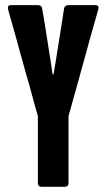

<svg xmlns="http://www.w3.org/2000/svg" viewBox="-20 -720 410 740"><path d="M348.6 -700.2Q348.6 -700.2 335 -700.2Q322.3 -700.2 303.7 -700.2Q282.2 -700.2 262.7 -700.2Q243.2 -700.2 243.2 -700.2Q243.2 -700.2 243.2 -700.2Q243.2 -700.2 243.2 -700.2Q236.3 -700.2 232.4 -696.3Q227.5 -692.4 226.6 -685.5Q226.6 -685.5 221.7 -653.3Q216.8 -621.1 210 -579.1Q202.1 -527.3 194.3 -480.5Q186.5 -433.6 186.5 -433.6Q186.5 -433.6 184.6 -433.6Q182.6 -433.6 182.6 -433.6Q182.6 -433.6 175.8 -480.5Q168 -527.3 160.2 -579.1Q153.3 -621.1 148.4 -653.3Q142.6 -685.5 142.6 -685.5Q142.6 -685.5 142.6 -685.5Q142.6 -685.5 142.6 -685.5Q142.6 -692.4 137.7 -696.3Q133.8 -700.2 127 -700.2Q127 -700.2 113.3 -700.2Q99.6 -700.2 82 -700.2Q59.6 -700.2 40 -700.2Q21.5 -700.2 21.5 -700.2Q21.5 -700.2 21.5 -700.2Q21.5 -700.2 21.5 -700.2Q17.6 -700.2 15.6 -699.2Q13.7 -698.2 11.7 -696.3Q10.7 -693.4 10.7 -691.4Q10.7 -690.4 10.7 -689.5Q10.7 -687.5 10.7 -685.5Q10.7 -685.5 25.4 -632.8Q41 -579.1 59.6 -509.8Q68.4 -480.5 76.2 -450.2Q85 -420.9 92.8 -392.6Q106.4 -341.8 116.2 -306.6Q126 -272.5 126 -272.5Q126 -272.5 126 -238.3Q126 -205.1 126 -162.1Q126 -109.4 126 -61.5Q126 -13.7 126 -13.7Q126 -13.7 126 -13.7Q126 -13.7 126 -13.7Q126 -6.8 129.9 -3.9Q132.8 0 139.6 0Q139.6 0 184.6 0Q230.5 0 230.5 0Q230.5 0 230.5 0Q230.5 0 230.5 0Q236.3 0 240.2 -3.9Q244.1 -6.8 244.1 -13.7Q244.1 -13.7 244.1 -46.9Q244.1 -80.1 244.1 -124Q244.1 -176.8 244.1 -224.6Q244.1 -272.5 244.1 -272.5Q244.1 -272.5 258.8 -325.2Q273.4 -378.9 293 -448.2Q300.8 -477.5 309.6 -507.8Q317.4 -537.1 325.2 -565.4Q339.8 -616.2 349.6 -651.4Q359.4 -685.5 359.4 -685.5Q359.4 -685.5 359.4 -685.5Q359.4 -685.5 359.4 -685.5Q359.4 -687.5 359.4 -689.5Q359.4 -690.4 359.4 -691.4Q359.4 -693.4 358.4 -696.3Q356.4 -698.2 354.5 -699.2Q351.6 -700.2 348.6 -700.2Q348.6 -700.2 348.6 -700.2Q348.6 -700.2 348.6 -700.2Z"/></svg>

Font: Franchise Goodkids
Style: Regular
Weight: 500
Designer: ""
Version: ""